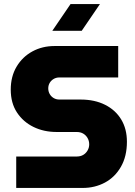

<svg xmlns="http://www.w3.org/2000/svg" viewBox="-20 -927 666 947"><path d="M60 0V-155H358Q377 -155 390.5 -163Q404 -171 412 -185Q420 -199 420 -215Q420 -232 412 -246Q404 -260 390.5 -268Q377 -276 358 -276H259Q196 -276 145 -301Q94 -326 63.5 -372.5Q33 -419 33 -485Q33 -550 62 -598.5Q91 -647 140 -673.5Q189 -700 249 -700H563V-545H273Q257 -545 244.5 -537.5Q232 -530 225 -518Q218 -506 218 -491Q218 -476 225 -463.5Q232 -451 244.5 -443.5Q257 -436 273 -436H378Q447 -436 498.5 -410Q550 -384 578 -337.5Q606 -291 606 -228Q606 -156 576.5 -104.5Q547 -53 497.5 -26.5Q448 0 388 0ZM238 -775 328 -907H473L383 -775Z"/></svg>

Font: MuseoModerno Thin ExtraBold
Style: Regular
Weight: 800
Version: Version 1.002